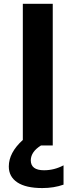

<svg xmlns="http://www.w3.org/2000/svg" viewBox="-20 -750 384 990"><path d="M198.2 219.7Q113.3 219.7 69.3 190.4Q25.4 161.1 25.4 108.4Q25.4 37.1 97.7 -28.3V-730.5H252V0H191.4Q139.6 32.2 138.7 76.2Q138.7 127.9 207 127.9Q259.8 127.9 307.6 102.5V202.1Q257.8 219.7 198.2 219.7Z"/></svg>

Font: Mgen+ 1c bold
Style: Bold
Weight: 700
Designer: [Source Han Sans]
Ryoko NISHIZUKA  (kana & ideographs); Paul D. Hunt (Latin, Greek & Cyrillic); Wenlong ZHANG  (bopomofo
Version: Version 1.059.20150602